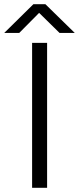

<svg xmlns="http://www.w3.org/2000/svg" viewBox="-35 -889 374 909"><path d="M117 0V-686H188V0ZM-15 -733 123 -869H180L319 -733H247L135 -843H165L56 -733Z"/></svg>

Font: Archivo Expanded ExtraLight
Style: Regular
Weight: 250
Width: 7
Designer: Hector Gatti
Foundry: Omnibus-Type
Version: Version 2.001